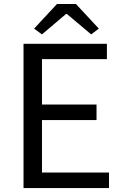

<svg xmlns="http://www.w3.org/2000/svg" viewBox="-20 -956 628 976"><path d="M99.6 0V-733.4H523.4V-655.3H193.4V-424.8H470.7V-345.7H193.4V-79.1H534.2V0ZM153.3 -810.5 269.5 -935.5H366.2L482.4 -810.5L443.4 -781.2L320.3 -884.8H315.4L193.4 -781.2Z"/></svg>

Font: Taipei Sans TC Beta
Style: Regular
Weight: 400
Designer: JT Foundry
Foundry: JT Foundry
Version: Version 1.000